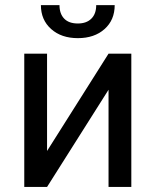

<svg xmlns="http://www.w3.org/2000/svg" viewBox="-20 -741 617 761"><path d="M410.2 -528.3 166.5 -142.6V-528.3H76.2V0H166.5L410.2 -385.3V0H500.5V-528.3ZM434.6 -720.7H361.3Q361.3 -686 342 -667Q322.8 -647.9 288.6 -647.9Q252.9 -647.9 234.4 -667.2Q215.8 -686.5 215.8 -720.7H142.1Q142.1 -662.1 182.6 -626Q223.1 -589.8 288.6 -589.8Q354 -589.8 394.3 -625.7Q434.6 -661.6 434.6 -720.7Z"/></svg>

Font: FAU Chimera
Style: Regular
Weight: 400
Version: Version 1.002;hotconv 1.0.117;makeotfexe 2.5.65602